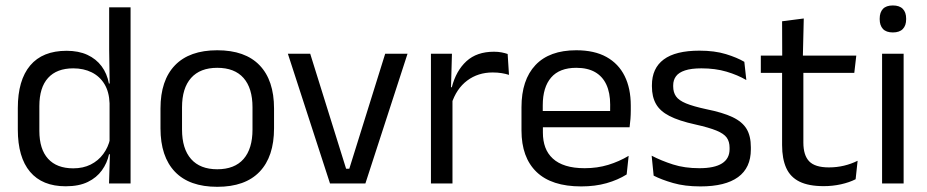

<svg xmlns="http://www.w3.org/2000/svg" viewBox="-20 -690 3486 722"><path d="M227 10.5Q139 10.5 93 -44Q47 -98.5 47 -203V-283.5Q47 -388.5 93.5 -443.8Q140 -499 230.5 -499Q275.5 -499 308.5 -483.8Q341.5 -468.5 362 -441Q382.5 -413.5 389.5 -376H416L392 -301.5Q390.5 -344.5 372.8 -373.8Q355 -403 324.8 -418Q294.5 -433 255.5 -433Q193.5 -433 160.8 -397Q128 -361 128 -291V-198Q128 -129 160.8 -93Q193.5 -57 255.5 -57Q292.5 -57 321 -71.2Q349.5 -85.5 368.2 -110.8Q387 -136 394 -168L414 -110H390Q383 -77 363.2 -49.5Q343.5 -22 310.2 -5.8Q277 10.5 227 10.5ZM390 0 393.5 -118 392 -144V-348L392.5 -365L390.5 -503.5V-662.5H471V0Z M797 12.5Q692 12.5 637.8 -44.2Q583.5 -101 583.5 -207.5V-282Q583.5 -388 638 -444.5Q692.5 -501 797 -501Q902 -501 956.2 -444.5Q1010.5 -388 1010.5 -282V-207.5Q1010.5 -101 956.2 -44.2Q902 12.5 797 12.5ZM797 -53.5Q862 -53.5 895.8 -92Q929.5 -130.5 929.5 -203V-286.5Q929.5 -358.5 895.8 -396.8Q862 -435 797 -435Q732.5 -435 698.5 -396.8Q664.5 -358.5 664.5 -286.5V-203Q664.5 -130.5 698.5 -92Q732.5 -53.5 797 -53.5Z M1293.5 -55.5 1428.5 -488H1512.5L1354 0H1221L1062.5 -488H1146.5L1281.5 -55.5Z M1677.5 -298.5 1659 -361 1679 -362Q1695 -424 1734 -459.8Q1773 -495.5 1837.5 -495.5Q1853.5 -495.5 1866.2 -493Q1879 -490.5 1889 -487L1894 -408.5Q1881.5 -412.5 1866.2 -415Q1851 -417.5 1832.5 -417.5Q1777.5 -417.5 1736.8 -387Q1696 -356.5 1677.5 -298.5ZM1600.5 0V-488H1679.5L1675.5 -344L1681.5 -338V0Z M2165.5 11Q2054 11 1997.5 -43.5Q1941 -98 1941 -199.5V-286.5Q1941 -389.5 1993.5 -445.2Q2046 -501 2147 -501Q2215 -501 2260.5 -475.8Q2306 -450.5 2329 -404Q2352 -357.5 2352 -293V-275Q2352 -259 2350.8 -243Q2349.5 -227 2347.5 -211.5H2273Q2274 -235.5 2274.2 -257Q2274.5 -278.5 2274.5 -296.5Q2274.5 -341 2260.2 -371.8Q2246 -402.5 2217.8 -418.8Q2189.5 -435 2147 -435Q2084 -435 2052.5 -398.5Q2021 -362 2021 -294V-247.5L2021.5 -237.5V-191Q2021.5 -160.5 2030.5 -136Q2039.5 -111.5 2058.8 -93.8Q2078 -76 2107.8 -66.8Q2137.5 -57.5 2178.5 -57.5Q2226 -57.5 2267 -70Q2308 -82.5 2344 -104L2336.5 -34Q2304 -13.5 2261 -1.2Q2218 11 2165.5 11ZM1983.5 -211.5V-272.5H2330.5V-211.5Z M2614 11Q2555 11 2511 -1.8Q2467 -14.5 2438 -29.5L2430.5 -104.5Q2467 -85.5 2510.8 -71.5Q2554.5 -57.5 2610 -57.5Q2666.5 -57.5 2695 -75.5Q2723.5 -93.5 2723.5 -129V-134.5Q2723.5 -157.5 2712.8 -172.5Q2702 -187.5 2674 -199Q2646 -210.5 2594.5 -222Q2533 -235.5 2497.5 -253.8Q2462 -272 2446.8 -299Q2431.5 -326 2431.5 -365V-369.5Q2431.5 -433.5 2476 -466.5Q2520.5 -499.5 2610 -499.5Q2667.5 -499.5 2709.8 -486.5Q2752 -473.5 2779 -457.5L2786.5 -389Q2754 -408 2712 -420.5Q2670 -433 2617.5 -433Q2579.5 -433 2556 -425.2Q2532.5 -417.5 2522 -403.2Q2511.5 -389 2511.5 -369V-365Q2511.5 -343 2522 -327.8Q2532.5 -312.5 2559.8 -301.2Q2587 -290 2635.5 -279.5Q2698 -267 2734.8 -249.5Q2771.5 -232 2787.5 -205.2Q2803.5 -178.5 2803.5 -136.5V-128Q2803.5 -59 2755.5 -24Q2707.5 11 2614 11Z M3077.5 10Q3021 10 2986.5 -7Q2952 -24 2936.5 -58.5Q2921 -93 2921 -144.5V-452.5H3001V-154Q3001 -106 3023 -83.2Q3045 -60.5 3097 -60.5Q3126.5 -60.5 3153.8 -67Q3181 -73.5 3205 -85.5L3197.5 -16Q3174 -4 3142.5 3Q3111 10 3077.5 10ZM2841 -416V-481H3200L3192.5 -416ZM2921.5 -473 2921 -610 3002.5 -620.5 2999 -473Z M3297 0V-488H3378V0ZM3337.5 -568Q3312.5 -568 3300.2 -581.2Q3288 -594.5 3288 -617.5V-620Q3288 -643.5 3300.2 -656.5Q3312.5 -669.5 3337.5 -669.5Q3362.5 -669.5 3375 -656.5Q3387.5 -643.5 3387.5 -620V-617.5Q3387.5 -594 3375 -581Q3362.5 -568 3337.5 -568Z"/></svg>

Font: Anek Latin Medium
Style: Regular
Weight: 400
Version: Version 1.003